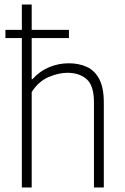

<svg xmlns="http://www.w3.org/2000/svg" viewBox="-20 -828 550 848"><path d="M76.5 0V-808H120V-478.5H123.5Q155.5 -514 197 -531.2Q238.5 -548.5 284 -548.5Q328.5 -548.5 363.5 -532.5Q398.5 -516.5 418.5 -478.5Q438.5 -440.5 438.5 -375V0H395V-375.5Q395 -450 362.8 -478.2Q330.5 -506.5 277.5 -506.5Q239.5 -506.5 195 -487.8Q150.5 -469 120 -421.5V0ZM4 -660V-696H284.5V-660Z"/></svg>

Font: Encode Sans Semi Condensed ExtraLight
Style: Regular
Weight: 200
Width: 4
Designer: Multiple Designers
Foundry: Impallari Type
Version: Version 3.000; ttfautohint (v1.8.3) -l 8 -r 50 -G 200 -x 14 